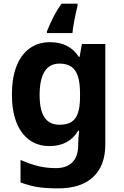

<svg xmlns="http://www.w3.org/2000/svg" viewBox="-20 -786 673 1046"><path d="M91.8 208V85.4Q148.9 109.9 192.4 119.9Q235.8 129.9 284.2 129.9Q343.3 129.9 374.5 97.9Q405.8 65.9 405.8 5.4Q405.8 -31.7 411.1 -73.7H405.8Q356 9.8 249.5 9.8Q186 9.8 139.9 -23.7Q93.8 -57.1 69.3 -120.1Q44.9 -183.1 44.9 -271Q44.9 -360.4 69.6 -424.3Q94.2 -488.3 141.1 -522.2Q188 -556.2 252.4 -556.2Q357.9 -556.2 409.7 -476.1H413.6L426.3 -546.4H553.7V1Q553.7 116.7 487.3 178.5Q420.9 240.2 297.9 240.2Q231 240.2 187 233.4Q143.1 226.6 91.8 208ZM416 -258.8V-276.4Q416 -335 404.3 -370.6Q392.6 -406.2 368.2 -422.9Q343.8 -439.5 303.7 -439.5Q250 -439.5 222.9 -396.5Q195.8 -353.5 195.8 -268.6Q195.8 -185.5 222.7 -146Q249.5 -106.4 304.2 -106.4Q344.7 -106.4 368.9 -121.6Q393.1 -136.7 404.5 -169.9Q416 -203.1 416 -258.8ZM315.4 -766.1H402.3V-753.9Q392.1 -712.9 384.5 -672.6Q377 -632.3 374.5 -606H235.8V-615.7Q272.9 -708.5 315.4 -766.1Z"/></svg>

Font: Viking Open Sans
Style: Bold
Weight: 700
Foundry: Ascender Corporation
Version: Version 2.001